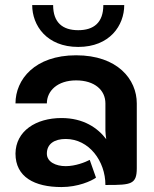

<svg xmlns="http://www.w3.org/2000/svg" viewBox="-20 -737 615 765"><path d="M108.3 -716.7C108.3 -635.8 165.8 -550 291.7 -550C417.5 -550 475 -635.8 475 -716.7H391.7C391.7 -646.7 353.3 -616.7 291.7 -616.7C230 -616.7 191.7 -646.7 191.7 -716.7ZM403.3 -182.5C369.2 -227.5 312.5 -266.7 225 -266.7C123.3 -266.7 42.5 -215 41.7 -125C41.7 -31.7 117.5 8.3 225 8.3C290.8 8.3 344.2 -15.8 362.5 -29.2L337.5 -100C320 -90.8 280.8 -75 241.7 -75C202.5 -75 166.7 -91.7 166.7 -125C166.7 -164.2 197.5 -183.3 241.7 -183.3C335 -183.3 400 -95 400 0H408.3C501.7 0 525 -2.5 525 -66.7V-325C525 -420.8 448.3 -516.7 283.3 -516.7C118.3 -516.7 41.7 -420 41.7 -325H166.7C166.7 -375 209.2 -416.7 283.3 -416.7C357.5 -416.7 400 -377.5 400 -325V-216.7C400 -206.7 401.7 -194.2 403.3 -182.5Z"/></svg>

Font: BoonHome
Style: Bold
Weight: 700
Designer: Sungsit Sawaiwan
Foundry: Sungsit Sawaiwan
Version: Version 0.2